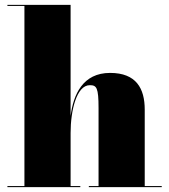

<svg xmlns="http://www.w3.org/2000/svg" viewBox="-20 -770 695 790"><path d="M10.5 -4.5V0H310.5V-4.5H270.5V-223C270.5 -315 295 -419.5 349.5 -419.5C377.5 -419.5 385.5 -409.5 385.5 -325.5V-4.5H345.5V0H645.5V-4.5H575.5V-319C575.5 -406 540.5 -470 433 -470C320.5 -470 282 -381 270.5 -293V-750H10.5V-745.5H80.5V-4.5Z"/></svg>

Font: Bodoni* 36pt Fatface
Style: Regular
Weight: 900
Version: Version 2.3